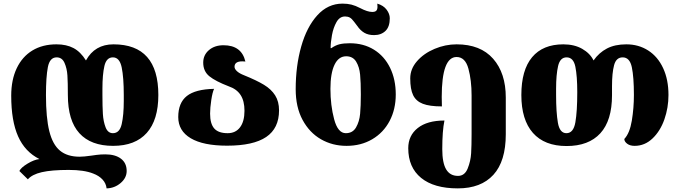

<svg xmlns="http://www.w3.org/2000/svg" viewBox="-20 -796 3756 1061"><path d="M495 163Q445 143 360 143Q265 143 211 155.5Q157 168 134 195L87 149Q96 130 132.5 108Q169 86 198 83Q118 43 80 -42.5Q42 -128 42 -267Q42 -355 72.5 -419Q103 -483 159 -517Q215 -551 292 -551Q347 -551 386 -530.5Q425 -510 455 -462Q504 -551 607 -551Q855 -551 855 -271Q855 -133 791 -61.5Q727 10 605 10Q482 10 418.5 -60Q355 -130 355 -271Q355 -341 352.5 -379.5Q350 -418 336.5 -448.5Q323 -479 293 -479Q255 -479 244.5 -425Q234 -371 234 -271Q234 -145 252.5 -71Q271 3 311.5 36.5Q352 70 420 70Q443 70 485 64Q491 63 513.5 60Q536 57 562 57Q617 57 648.5 81Q680 105 680 149Q680 187 646.5 215.5Q613 244 569 245Q566 217 546.5 196Q527 175 495 163ZM664 -238V-271Q664 -368 652.5 -423.5Q641 -479 604 -479Q568 -479 557 -431.5Q546 -384 546 -306V-271Q546 -208 548.5 -166.5Q551 -125 563.5 -92.5Q576 -60 604 -60Q641 -60 652.5 -110Q664 -160 664 -238Z M965 -149Q965 -228 1012.5 -265.5Q1060 -303 1163 -305Q1154 -286 1147.5 -243Q1141 -200 1141 -168Q1141 -112 1164 -86Q1187 -60 1238 -60Q1282 -60 1306.5 -92.5Q1331 -125 1331 -184Q1331 -238 1309.5 -271Q1288 -304 1244 -319Q1171 -347 1137 -374.5Q1103 -402 1103 -450Q1103 -492 1134.5 -519Q1166 -546 1215 -546Q1315 -546 1336 -456Q1330 -457 1319 -457Q1276 -457 1276 -427Q1276 -415 1289.5 -402.5Q1303 -390 1329 -380Q1398 -352 1438.5 -327.5Q1479 -303 1500.5 -269Q1522 -235 1522 -186Q1522 -87 1451 -39Q1380 9 1235 9Q1103 9 1034 -32Q965 -73 965 -149Z M1614 -303Q1614 -431 1644.5 -539Q1675 -647 1733.5 -711.5Q1792 -776 1873 -776Q1900 -776 1922 -770.5Q1944 -765 1971 -751Q2011 -730 2037 -730Q2053 -730 2059.5 -737Q2066 -744 2066 -759Q2066 -770 2065 -776Q2099 -766 2116.5 -742.5Q2134 -719 2134 -695Q2134 -648 2110 -625Q2086 -602 2047 -602Q2015 -602 1993 -615Q1971 -628 1954 -653Q1949 -659 1936.5 -676Q1924 -693 1913 -699Q1902 -705 1887 -705Q1857 -705 1839.5 -674Q1822 -643 1814.5 -602Q1807 -561 1807 -530H1811Q1834 -546 1856.5 -551.5Q1879 -557 1913 -557Q1989 -557 2046.5 -521.5Q2104 -486 2135.5 -421.5Q2167 -357 2167 -274Q2167 -192 2133 -127.5Q2099 -63 2037 -26.5Q1975 10 1895 10Q1817 10 1753.5 -26.5Q1690 -63 1652 -133.5Q1614 -204 1614 -303ZM1974 -274Q1974 -341 1970 -383.5Q1966 -426 1948 -455.5Q1930 -485 1893 -485Q1851 -485 1828.5 -438Q1806 -391 1806 -305Q1806 -214 1826.5 -137Q1847 -60 1891 -60Q1929 -60 1947.5 -92Q1966 -124 1970 -167Q1974 -210 1974 -274Z M2236 23Q2236 -47 2288.5 -88.5Q2341 -130 2436 -130Q2424 -72 2424 28Q2424 104 2445.5 140Q2467 176 2511 176Q2548 176 2564.5 135Q2581 94 2583.5 51Q2586 8 2586 -55V-269Q2586 -352 2568.5 -416.5Q2551 -481 2503 -481Q2421 -481 2421 -260Q2421 -223 2422 -208Q2354 -208 2316.5 -222.5Q2279 -237 2263 -270Q2247 -303 2247 -363Q2247 -415 2284.5 -458Q2322 -501 2381.5 -526Q2441 -551 2503 -551Q2635 -551 2705 -471.5Q2775 -392 2775 -257V-54Q2775 95 2706.5 170Q2638 245 2510 245Q2378 245 2307 187Q2236 129 2236 23Z M2861 -271Q2861 -409 2920.5 -480Q2980 -551 3093 -551Q3154 -551 3197.5 -526Q3241 -501 3260 -462Q3290 -505 3334 -528Q3378 -551 3441 -551Q3509 -551 3562 -517Q3615 -483 3644.5 -419.5Q3674 -356 3674 -271Q3674 -201 3651.5 -136.5Q3629 -72 3586 -31Q3543 10 3487 10Q3461 10 3445.5 -2Q3430 -14 3430 -28Q3460 -60 3471.5 -129.5Q3483 -199 3483 -271Q3483 -370 3471.5 -424.5Q3460 -479 3421 -479Q3385 -479 3373.5 -436Q3362 -393 3362 -320V-270Q3362 -130 3297.5 -59.5Q3233 11 3111 11Q2989 11 2925 -61.5Q2861 -134 2861 -271ZM3170 -287Q3170 -375 3159.5 -427Q3149 -479 3111 -479Q3075 -479 3064 -431Q3053 -383 3053 -306V-271Q3053 -175 3063 -117.5Q3073 -60 3110 -60Q3149 -60 3159.5 -120Q3170 -180 3170 -287Z"/></svg>

Font: Noto Serif Georgian Black
Style: Regular
Weight: 900
Designer: Monotype Design team
Foundry: Monotype Imaging Inc.
Version: Version 1.000